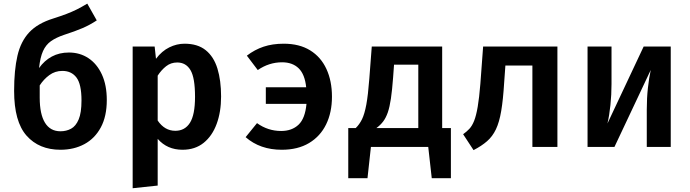

<svg xmlns="http://www.w3.org/2000/svg" viewBox="-20 -795 3732 1039"><path d="M452.3 -775.4 503.6 -684.6Q465.6 -659.5 425.9 -642.6Q386.2 -625.6 326.2 -606.2Q283.6 -591.8 255.9 -572.3Q228.2 -552.8 212.8 -518.7Q197.4 -484.6 191.3 -426.7Q220 -467.2 260.5 -489Q301 -510.8 353.3 -510.8Q412.3 -510.8 458.5 -480.3Q504.6 -449.7 531.3 -392.1Q557.9 -334.4 557.9 -253.8Q557.9 -165.6 525.6 -105.6Q493.3 -45.6 436.7 -15.1Q380 15.4 307.2 15.4Q191.3 15.4 123.8 -60.8Q56.4 -136.9 56.4 -303.1Q56.4 -415.9 74.4 -493.3Q92.3 -570.8 137.9 -619.7Q183.6 -668.7 268.2 -694.9Q309.7 -708.2 339.5 -719.5Q369.2 -730.8 395.4 -743.8Q421.5 -756.9 452.3 -775.4ZM194.9 -266.2Q194.9 -177.4 223.3 -131Q251.8 -84.6 307.2 -84.6Q339 -84.6 364.6 -98.5Q390.3 -112.3 405.6 -148.5Q421 -184.6 421 -251.3Q421 -339.5 393.8 -375.4Q366.7 -411.3 317.4 -411.3Q277.9 -411.3 246.9 -388.5Q215.9 -365.6 194.9 -332.8Z M978.5 -558.5Q1049.7 -558.5 1093.3 -523.3Q1136.9 -488.2 1156.7 -423.8Q1176.4 -359.5 1176.4 -272.8Q1176.4 -189.2 1152.3 -124.1Q1128.2 -59 1081.8 -21.8Q1035.4 15.4 967.7 15.4Q884.6 15.4 833.3 -43.6V209.2L697.9 223.6V-543.1H816.9L824.1 -476.9Q855.9 -519 896.2 -538.7Q936.4 -558.5 978.5 -558.5ZM939 -456.9Q904.6 -456.9 878.7 -436.4Q852.8 -415.9 833.3 -385.6V-142.6Q870.8 -87.2 928.7 -87.2Q980.5 -87.2 1007.9 -130.5Q1035.4 -173.8 1035.4 -271.3Q1035.4 -374.4 1010.8 -415.6Q986.2 -456.9 939 -456.9Z M1515.4 -558.5Q1600 -558.5 1658.2 -522.6Q1716.4 -486.7 1746.4 -421.8Q1776.4 -356.9 1776.4 -271.8Q1776.4 -186.7 1744.9 -122.1Q1713.3 -57.4 1652.6 -21Q1591.8 15.4 1504.6 15.4Q1387.2 15.4 1309.2 -52.8L1370.8 -128.7Q1429.7 -86.2 1501.5 -86.2Q1559.5 -86.2 1595.4 -120Q1631.3 -153.8 1638.5 -232.8H1418.5V-322.6H1636.9Q1629.7 -392.8 1596.2 -425.4Q1562.6 -457.9 1506.7 -457.9Q1435.9 -457.9 1374.9 -415.9L1315.9 -493.8Q1357.9 -526.2 1406.2 -542.3Q1454.4 -558.5 1515.4 -558.5Z M1864.6 -102.1H1905.1Q1925.1 -121.5 1939 -149.7Q1952.8 -177.9 1962.3 -229Q1971.8 -280 1978.5 -368.7L1991.8 -543.1H2372.8V-102.1H2420V169.2H2316.4L2297.4 0H1987.2L1968.7 169.2H1864.6ZM2243.6 -445.1H2112.3L2107.2 -374.9Q2102.1 -306.7 2095.4 -261.3Q2088.7 -215.9 2078.5 -186.4Q2068.2 -156.9 2053.3 -137.4Q2038.5 -117.9 2016.9 -102.1H2243.6Z M2996.4 -543.1V0H2861V-440.5H2714.9L2708.2 -347.2Q2702.6 -255.4 2692.3 -194.6Q2682.1 -133.8 2663.6 -95.1Q2645.1 -56.4 2615.6 -30.8Q2586.2 -5.1 2542.6 17.4L2486.2 -68.7Q2505.1 -82.1 2520 -97.9Q2534.9 -113.8 2545.9 -141.5Q2556.9 -169.2 2565.1 -217.2Q2573.3 -265.1 2579.5 -342.1L2594.4 -543.1Z M3609.7 -543.1V0H3480V-201Q3480 -264.6 3486.2 -319.7Q3492.3 -374.9 3501.5 -416.4L3305.1 0H3159.5V-543.1H3289.2V-340.5Q3289.2 -282.6 3283.3 -226.2Q3277.4 -169.7 3267.2 -126.7L3463.1 -543.1Z"/></svg>

Font: Fira Code SemiBold
Style: Regular
Weight: 600
Designer: Carrois Corporate, Edenspiekermann AG, Nikita Prokopov
Foundry: Carrois Corporate, Edenspiekermann AG, Nikita Prokopov
Version: Version 6.002